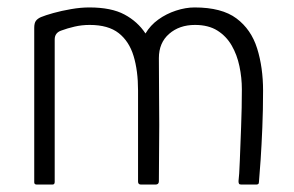

<svg xmlns="http://www.w3.org/2000/svg" viewBox="-20 -496 790 516"><path d="M79 0Q72 0 72 -6V-421Q72 -434 76.5 -440Q81 -446 90 -450Q102 -455 123.5 -461Q145 -467 171 -471.5Q197 -476 220 -476Q279 -476 314.5 -457Q350 -438 371 -406Q384 -428 405.5 -443.5Q427 -459 453 -467.5Q479 -476 503 -476Q576 -476 615.5 -446.5Q655 -417 671 -366Q687 -315 687 -252Q687 -201 685 -153Q683 -105 680.5 -67.5Q678 -30 676 -8Q676 -3 674 -1.5Q672 0 669 0H629Q624 0 622.5 -2Q621 -4 621 -9Q623 -24 624.5 -64Q626 -104 628 -155.5Q630 -207 630 -256Q630 -287 623.5 -318Q617 -349 602.5 -374Q588 -399 564 -414Q540 -429 504 -429Q462 -429 434.5 -405Q407 -381 407 -340Q407 -284 407.5 -241Q408 -198 408 -161Q408 -124 407.5 -87.5Q407 -51 407 -9Q407 0 398 0H359Q351 0 351 -8V-253Q351 -306 339 -345.5Q327 -385 299 -407Q271 -429 221 -429Q200 -429 180.5 -424.5Q161 -420 145 -414Q127 -408 127 -390V-7Q127 0 121 0Z"/></svg>

Font: Glory Thin Light
Style: Regular
Weight: 300
Version: Version 1.011